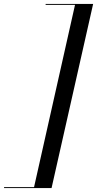

<svg xmlns="http://www.w3.org/2000/svg" viewBox="-116 -800 490 970"><path d="M144.5 150 354.5 -780H114.5V-775.5H263L56 145.5H-95.5V150Z"/></svg>

Font: Bodoni* 36pt
Style: Italic
Weight: 400
Italic angle: -13°
Version: Version 2.3